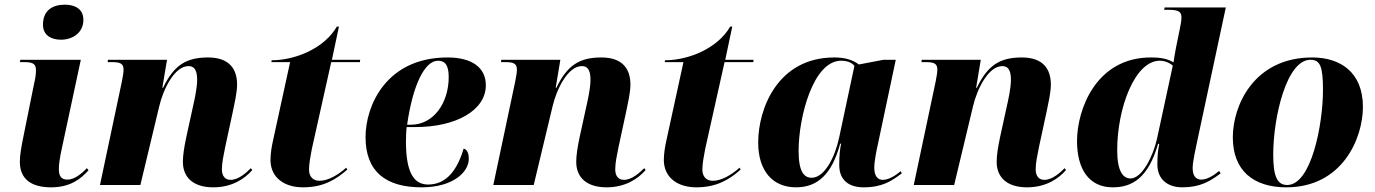

<svg xmlns="http://www.w3.org/2000/svg" viewBox="-20 -792 5888 822"><path d="M241 -622C290 -622 337 -651 337 -707C337 -755 299 -772 258 -772C209 -772 164 -751 164 -686C164 -642 198 -622 241 -622ZM199 10C281 10 326 -26 359 -63L352 -72C330 -49 299 -23 269 -23C243 -23 233 -37 232 -65C231 -86 237 -122 245 -158L326 -536H67L65 -526H85C123 -526 134 -517 134 -491C134 -474 131 -454 126 -434L82 -216C70 -158 65 -126 65 -99C65 -26 113 10 199 10Z M893 10C974 10 1028 -27 1060 -64L1054 -72C1036 -54 1002 -22 967 -22C944 -22 930 -38 930 -67C930 -96 937 -126 944 -162L977 -315C984 -350 995 -395 995 -430C995 -493 965 -546 871 -546C778 -546 725 -514 678 -416H675L695 -536H442L441 -526H463C501 -526 509 -515 509 -493C509 -481 505 -460 502 -444L408 0H581L662 -338C679 -410 727 -509 787 -509C820 -509 824 -477 824 -449C824 -415 812 -361 806 -335L778 -207C768 -160 763 -126 763 -99C763 -32 808 10 893 10Z M1277 10C1363 10 1417 -22 1467 -66L1462 -74C1428 -43 1384 -18 1348 -18C1319 -18 1303 -37 1303 -66C1303 -90 1309 -123 1315 -154L1398 -526H1521L1522 -536H1401L1431 -678H1422C1370 -587 1247 -534 1143 -534L1142 -526H1222L1149 -191C1143 -164 1138 -134 1138 -106C1139 -30 1199 10 1277 10Z M1785 10C1923 10 1987 -58 1987 -111C1987 -140 1978 -152 1965 -156C1938 -65 1892 -2 1813 -2C1753 -2 1718 -51 1718 -186C1718 -197 1719 -235 1721 -248H1759C1933 -248 2060 -320 2060 -427C2060 -503 2000 -546 1896 -546C1634 -546 1545 -340 1545 -205C1545 -56 1633 10 1785 10ZM1739 -258H1723C1747 -427 1798 -532 1855 -532C1885 -532 1901 -514 1901 -462C1901 -352 1837 -258 1739 -258Z M2577 10C2658 10 2712 -27 2744 -64L2738 -72C2720 -54 2686 -22 2651 -22C2628 -22 2614 -38 2614 -67C2614 -96 2621 -126 2628 -162L2661 -315C2668 -350 2679 -395 2679 -430C2679 -493 2649 -546 2555 -546C2462 -546 2409 -514 2362 -416H2359L2379 -536H2126L2125 -526H2147C2185 -526 2193 -515 2193 -493C2193 -481 2189 -460 2186 -444L2092 0H2265L2346 -338C2363 -410 2411 -509 2471 -509C2504 -509 2508 -477 2508 -449C2508 -415 2496 -361 2490 -335L2462 -207C2452 -160 2447 -126 2447 -99C2447 -32 2492 10 2577 10Z M2961 10C3047 10 3101 -22 3151 -66L3146 -74C3112 -43 3068 -18 3032 -18C3003 -18 2987 -37 2987 -66C2987 -90 2993 -123 2999 -154L3082 -526H3205L3206 -536H3085L3115 -678H3106C3054 -587 2931 -534 2827 -534L2826 -526H2906L2833 -191C2827 -164 2822 -134 2822 -106C2823 -30 2883 10 2961 10Z M3388 10C3481 10 3542 -47 3577 -177H3581C3576 -152 3573 -128 3573 -85C3573 -22 3613 10 3677 10C3758 10 3797 -17 3841 -50L3836 -59C3817 -43 3787 -22 3759 -22C3738 -22 3723 -38 3723 -74C3723 -102 3733 -151 3739 -177L3815 -536H3762L3657 -516C3632 -535 3599 -546 3552 -546C3309 -546 3226 -326 3226 -182C3226 -59 3289 10 3388 10ZM3455 -31C3424 -31 3399 -54 3399 -146C3399 -290 3461 -532 3581 -532C3605 -532 3626 -525 3638 -510L3573 -205C3555 -119 3510 -31 3455 -31Z M4377 10C4458 10 4512 -27 4544 -64L4538 -72C4520 -54 4486 -22 4451 -22C4428 -22 4414 -38 4414 -67C4414 -96 4421 -126 4428 -162L4461 -315C4468 -350 4479 -395 4479 -430C4479 -493 4449 -546 4355 -546C4262 -546 4209 -514 4162 -416H4159L4179 -536H3926L3925 -526H3947C3985 -526 3993 -515 3993 -493C3993 -481 3989 -460 3986 -444L3892 0H4065L4146 -338C4163 -410 4211 -509 4271 -509C4304 -509 4308 -477 4308 -449C4308 -415 4296 -361 4290 -335L4262 -207C4252 -160 4247 -126 4247 -99C4247 -32 4292 10 4377 10Z M4744 10C4827 10 4896 -30 4938 -176H4943C4938 -149 4935 -129 4935 -88C4935 -24 4979 10 5042 10C5118 10 5161 -16 5206 -50L5199 -60C5183 -46 5151 -23 5123 -23C5100 -23 5086 -39 5086 -73C5086 -101 5101 -165 5108 -199L5228 -760H4966L4964 -750H4985C5031 -750 5038 -738 5038 -717C5038 -703 5035 -687 5031 -668L5014 -584C5012 -572 5006 -542 5004 -525C4978 -540 4953 -546 4907 -546C4673 -546 4591 -324 4591 -188C4591 -68 4642 10 4744 10ZM4820 -28C4789 -28 4763 -57 4763 -149C4763 -330 4839 -532 4945 -532C4966 -532 4986 -524 5001 -511L4933 -196C4917 -125 4870 -28 4820 -28Z M5487 10C5728 10 5815 -201 5815 -334C5815 -484 5717 -546 5598 -546C5349 -546 5258 -341 5258 -204C5258 -60 5348 10 5487 10ZM5491 0C5449 0 5431 -35 5431 -130C5431 -290 5488 -536 5590 -536C5632 -536 5644 -508 5644 -407C5644 -259 5594 0 5491 0Z"/></svg>

Font: Noto Serif Display ExtraBold
Style: Italic
Weight: 800
Italic angle: -12°
Designer: Monotype Design Team
Foundry: Monotype Imaging Inc.
Version: Version 2.009